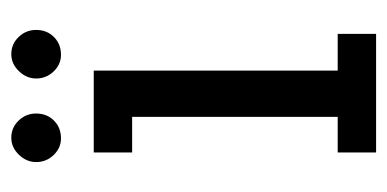

<svg xmlns="http://www.w3.org/2000/svg" viewBox="-193 -493 686 340"><g transform="rotate(-90 150.0 -323.0)"><path d="M195 -500V-68H260V0H50V-68H113V-432H50V-500ZM119 -602Q119 -583 106.5 -570.5Q94 -558 75 -558Q58 -558 45.5 -571Q33 -584 33 -602Q33 -619 46 -632.5Q59 -646 76 -646Q94 -646 106.5 -633Q119 -620 119 -602ZM267 -602Q267 -583 254.5 -570.5Q242 -558 223 -558Q206 -558 193.5 -571Q181 -584 181 -602Q181 -619 194 -632.5Q207 -646 224 -646Q242 -646 254.5 -633Q267 -620 267 -602Z"/></g></svg>

Font: Kelly Slab
Style: Regular
Weight: 400
Designer: Denis Masharov
Foundry: Denis Masharov
Version: Version 1.001